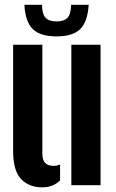

<svg xmlns="http://www.w3.org/2000/svg" viewBox="-20 -791 495 820"><path d="M36.1 -144.9V-600H160.9V-134.4Q160.9 -107.7 172.6 -95.2Q184.3 -82.7 208.5 -82.7Q221.9 -82.7 236.6 -88.1V-20.5Q206.8 9.1 160.9 9.1Q103.4 9.1 69.8 -26.7Q36.1 -62.5 36.1 -144.9ZM284.7 0V-600H409.5V0ZM221.5 -635.6Q151.7 -635.6 119.9 -666.9Q88 -698.1 84.2 -770.6H159.5Q159.6 -732.5 174 -716Q188.4 -699.5 221.5 -699.5Q254.6 -699.5 269 -716Q283.4 -732.5 283.5 -770.6H358.7Q354.4 -698.1 322.7 -666.9Q290.9 -635.6 221.5 -635.6Z"/></svg>

Font: Big Shoulders Stencil Thin
Style: Regular
Weight: 100
Designer: Patric King
Foundry: XO Type Co
Version: Version 2.001